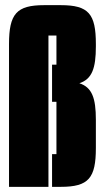

<svg xmlns="http://www.w3.org/2000/svg" viewBox="-20 -725 402 745"><path d="M199 -474H182V-330H199V-127H182V0H216C324 0 352 -34 352 -151V-260C352 -345 337 -386 288 -402C337 -418 352 -460 352 -545V-554C352 -671 324 -705 216 -705H151C44 -705 15 -671 15 -554V0H168V-587H199Z"/></svg>

Font: Queering Heavy
Style: Bold
Weight: 900
Designer: Adam Naccarato
Foundry: adamnac
Version: Version 2.000;hotconv 1.0.109;makeotfexe 2.5.65596